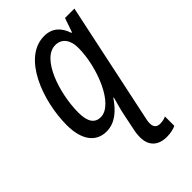

<svg xmlns="http://www.w3.org/2000/svg" viewBox="-236 -630 955 955"><g transform="rotate(-45 241.5 -152.5)"><path d="M347 241C373 241 398 235 412 228V162C402 167 387 171 369 171C350 171 334 161 334 133C334 120 337 104 341 88L473 -536H407L381 -461H377C361 -511 328 -546 270 -546C118 -546 36 -322 36 -153C36 -46 82 10 154 10C213 10 258 -29 296 -85H299C290 -52 279 -13 275 8L258 91C253 111 251 130 251 148C251 210 289 241 347 241ZM184 -61C142 -61 121 -92 121 -156C121 -290 182 -475 277 -475C325 -475 349 -437 349 -384C349 -250 274 -61 184 -61Z"/></g></svg>

Font: Noto Sans Display SemiCondensed
Style: Italic
Weight: 400
Width: 4
Italic angle: -12°
Designer: Monotype Design Team
Foundry: Monotype Imaging Inc.
Version: Version 1.900